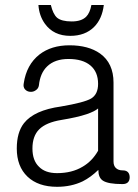

<svg xmlns="http://www.w3.org/2000/svg" viewBox="-20 -717 540 754"><path d="M365.2 -125Q341.8 -84 304.7 -62.5Q262.7 -37.1 204.1 -37.1Q157.2 -37.1 132.8 -62.5Q107.4 -86.9 107.4 -133.8Q107.4 -182.6 133.8 -209Q161.1 -236.3 221.7 -246.1Q282.2 -255.9 320.3 -268.6Q351.6 -279.3 365.2 -291ZM252.9 -539.1Q181.6 -539.1 134.8 -502.9Q84 -462.9 73.2 -389.6Q70.3 -375 78.1 -366.2Q85.9 -357.4 98.6 -356.4Q110.4 -355.5 120.1 -362.3Q130.9 -369.1 132.8 -381.8Q137.7 -429.7 165 -456.1Q195.3 -485.4 249 -485.4Q304.7 -485.4 335 -460Q365.2 -434.6 365.2 -387.7Q365.2 -346.7 337.9 -330.1Q311.5 -314.5 219.7 -298.8Q114.3 -284.2 74.2 -233.4Q45.9 -197.3 45.9 -133.8Q45.9 -63.5 87.9 -23.4Q129.9 16.6 204.1 16.6Q259.8 16.6 304.7 -4.9Q335.9 -20.5 366.2 -49.8Q366.2 -19.5 383.8 -7.8Q404.3 5.9 460.9 5.9Q489.3 5.9 489.3 -21.5Q488.3 -47.9 461.9 -47.9Q444.3 -47.9 434.6 -57.6Q425.8 -66.4 425.8 -83V-392.6Q425.8 -468.8 373 -506.8Q327.1 -539.1 252.9 -539.1ZM338.9 -697.3Q333 -666 318.4 -651.4Q299.8 -632.8 261.7 -632.8Q221.7 -632.8 204.1 -647.5Q188.5 -661.1 179.7 -697.3H130.9Q133.8 -655.3 156.2 -624Q190.4 -576.2 255.9 -576.2Q314.5 -576.2 349.6 -611.3Q380.9 -642.6 387.7 -697.3Z"/></svg>

Font: GulimChe
Style: Regular
Weight: 400
Monospace: yes
Version: Version 2.21